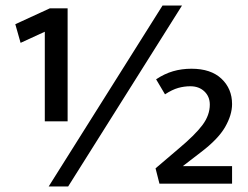

<svg xmlns="http://www.w3.org/2000/svg" viewBox="-20 -660 891 690"><path d="M155 10 564 -640H634L225 10ZM664 -350Q642 -350 620.5 -344Q599 -338 573 -321L541 -375Q571 -395 602 -404Q633 -413 668 -413Q738 -413 776 -377Q814 -341 814 -286Q814 -247 789 -203.5Q764 -160 702 -113L637 -63H814V0H553L539 -55L620 -124Q681 -175 707.5 -210.5Q734 -246 734 -284Q734 -313 714.5 -331.5Q695 -350 664 -350ZM159 -630H223V-224H141V-546L54 -506L35 -573Z"/></svg>

Font: Mukta Vaani Medium
Style: Regular
Weight: 500
Designer: Noopur Datye, Girish Dalvi, Yashodeep Gholap, Pallavi Karambelkar
Foundry: Ek Type
Version: Version 2.538;PS 1.000;hotconv 16.6.51;makeotf.lib2.5.65220;